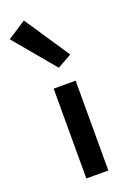

<svg xmlns="http://www.w3.org/2000/svg" viewBox="-194 -869 619 922"><g transform="rotate(-20 116.0 -407.5)"><path d="M79.1 -459Q107.4 -459 191.4 -459Q191.4 -344.7 191.4 0Q163.1 0 79.1 0Q79.1 -115.2 79.1 -459ZM-38.1 -753.9Q-14.6 -769.5 56.6 -815.4Q95.7 -757.8 210 -585.9Q191.4 -576.2 136.7 -544.9Q92.8 -597.7 -38.1 -753.9Z"/></g></svg>

Font: Alata=Ham
Style: Regular
Weight: 400
Designer: Spyros Zevelakis, Eben Sorkin
Version: Version 1.004